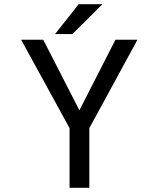

<svg xmlns="http://www.w3.org/2000/svg" viewBox="-20 -888 750 908"><path d="M309 0V-282L80 -700H184.5L355.5 -366.5L526 -700H630L402.5 -282V0ZM240.5 -727 352 -868H464.5L322.5 -727Z"/></svg>

Font: League Mono
Style: Regular
Weight: 400
Width: 6
Designer: Tyler Finck
Foundry: The League of Moveable Type / Tyler Finck
Version: Version 2.300;RELEASE